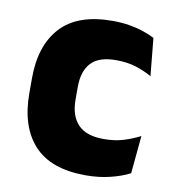

<svg xmlns="http://www.w3.org/2000/svg" viewBox="-65 -563 576 634"><g transform="rotate(10 223.5 -246.0)"><path d="M263.1 12.9Q146.1 12.9 89.7 -48.5Q33.2 -109.9 33.2 -221.7V-272.7Q33.2 -382.2 89.7 -443.5Q146.2 -504.8 262.7 -504.8Q292.4 -504.8 318.5 -500.6Q344.6 -496.3 366.5 -488.9Q388.4 -481.6 405 -472.8L417.3 -346.6Q393 -360.5 363.6 -369.8Q334.2 -379.1 297 -379.1Q239.1 -379.1 213.1 -351Q187.1 -323 187.1 -270V-227.3Q187.1 -173.4 214.7 -144.4Q242.2 -115.4 300.5 -115.4Q337.1 -115.4 366.3 -124.2Q395.5 -133 422.2 -146.8L410.2 -20Q384.1 -6.2 346 3.3Q308 12.9 263.1 12.9Z"/></g></svg>

Font: Anek Malayalam Medium
Style: Regular
Weight: 500
Designer: Maithili Shingre (Malayalam) & Yesha Goshar (Latin)
Foundry: Ek Type
Version: Version 1.003